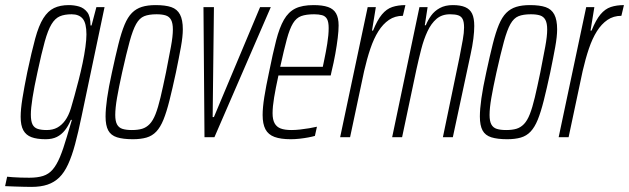

<svg xmlns="http://www.w3.org/2000/svg" viewBox="-68 -538 2467 753"><path d="M55 195Q40 195 24 194.5Q8 194 -10.5 193.5Q-29 193 -48 192L-40 155Q-31 156 -17 157Q-3 158 13.5 158.5Q30 159 47 159Q79 159 101 152Q123 145 138.5 127Q154 109 167 78Q180 47 194 -1Q197 -13 203.5 -33Q210 -53 214 -68H210Q200 -44 186.5 -27Q173 -10 155 -1Q137 8 111 8Q77 8 55.5 0Q34 -8 23.5 -27Q13 -46 13 -80Q13 -109 20 -152.5Q27 -196 39 -255Q56 -335 70 -386.5Q84 -438 102 -466.5Q120 -495 144 -506.5Q168 -518 202 -518Q223 -518 242 -512.5Q261 -507 274 -490.5Q287 -474 287 -438H291L310 -510H342L252 -82Q239 -19 226.5 27.5Q214 74 199 106.5Q184 139 164.5 158Q145 177 118.5 186Q92 195 55 195ZM115 -28Q139 -28 156.5 -37.5Q174 -47 187.5 -65.5Q201 -84 210 -113Q216 -133 224 -162Q232 -191 240.5 -224Q249 -257 256 -290.5Q263 -324 267 -353.5Q271 -383 271 -403Q271 -447 256.5 -464.5Q242 -482 213 -482Q185 -482 166.5 -474Q148 -466 134 -443Q120 -420 107.5 -375Q95 -330 79 -255Q66 -196 59.5 -154.5Q53 -113 53 -89Q53 -63 59.5 -50Q66 -37 80 -32.5Q94 -28 115 -28Z M453 8Q415 8 391 0.5Q367 -7 356.5 -26.5Q346 -46 346 -81Q346 -110 352 -152.5Q358 -195 371 -254Q385 -319 396.5 -365Q408 -411 420.5 -441Q433 -471 449.5 -487.5Q466 -504 488.5 -511Q511 -518 542 -518Q581 -518 604 -510Q627 -502 638 -481Q649 -460 649 -423Q649 -395 641.5 -353.5Q634 -312 622 -254Q608 -189 596.5 -143.5Q585 -98 573 -68.5Q561 -39 545 -22Q529 -5 506.5 1.5Q484 8 453 8ZM449 -28Q473 -28 489.5 -33Q506 -38 519 -51.5Q532 -65 542 -90.5Q552 -116 561.5 -156Q571 -196 583 -254Q595 -315 602.5 -355.5Q610 -396 610 -422Q610 -447 603 -460Q596 -473 582 -477.5Q568 -482 546 -482Q516 -482 497.5 -474.5Q479 -467 466 -444Q453 -421 440.5 -375.5Q428 -330 411 -254Q398 -195 391 -154.5Q384 -114 384 -87Q384 -63 391 -50Q398 -37 412.5 -32.5Q427 -28 449 -28Z M734 0 730 -510H771L766 -79H771L952 -510H994L773 0Z M1072 8Q1033 8 1008.5 -1Q984 -10 973 -31Q962 -52 962 -87Q962 -116 968.5 -157Q975 -198 987 -254Q1002 -329 1015 -379.5Q1028 -430 1045.5 -460.5Q1063 -491 1090 -504.5Q1117 -518 1162 -518Q1197 -518 1218.5 -510.5Q1240 -503 1250 -485.5Q1260 -468 1260 -438Q1260 -418 1256.5 -389Q1253 -360 1247 -326.5Q1241 -293 1232 -256L1229 -242H1024Q1013 -192 1007 -155.5Q1001 -119 1001 -94Q1001 -69 1009 -54.5Q1017 -40 1033 -34Q1049 -28 1075 -28Q1090 -28 1108.5 -30Q1127 -32 1144.5 -35Q1162 -38 1175 -41L1167 -5Q1157 -2 1141 1Q1125 4 1107 6Q1089 8 1072 8ZM1031 -276H1198L1204 -305Q1210 -333 1215.5 -367Q1221 -401 1221 -428Q1221 -452 1214.5 -463.5Q1208 -475 1195 -478.5Q1182 -482 1164 -482Q1133 -482 1113.5 -475Q1094 -468 1081 -446.5Q1068 -425 1057 -384.5Q1046 -344 1031 -276Z M1266 0 1374 -510H1406L1391 -418H1395Q1412 -460 1430 -481.5Q1448 -503 1470.5 -510.5Q1493 -518 1522 -518L1512 -476Q1481 -476 1457.5 -460Q1434 -444 1416 -415.5Q1398 -387 1384.5 -347Q1371 -307 1360 -259L1305 0Z M1470 0 1577 -510H1609L1598 -439H1602Q1610 -459 1623 -477Q1636 -495 1657 -506.5Q1678 -518 1708 -518Q1738 -518 1756.5 -510Q1775 -502 1783.5 -484.5Q1792 -467 1792 -436Q1792 -415 1788.5 -386.5Q1785 -358 1777 -322L1708 0H1669L1734 -313Q1742 -354 1747 -382Q1752 -410 1752 -430Q1752 -452 1746.5 -463Q1741 -474 1729 -478Q1717 -482 1697 -482Q1665 -482 1644 -464Q1623 -446 1608.5 -415Q1594 -384 1584 -345Q1574 -306 1565 -265L1509 0Z M1921 8Q1883 8 1859 0.5Q1835 -7 1824.5 -26.5Q1814 -46 1814 -81Q1814 -110 1820 -152.5Q1826 -195 1839 -254Q1853 -319 1864.5 -365Q1876 -411 1888.5 -441Q1901 -471 1917.5 -487.5Q1934 -504 1956.5 -511Q1979 -518 2010 -518Q2049 -518 2072 -510Q2095 -502 2106 -481Q2117 -460 2117 -423Q2117 -395 2109.5 -353.5Q2102 -312 2090 -254Q2076 -189 2064.5 -143.5Q2053 -98 2041 -68.5Q2029 -39 2013 -22Q1997 -5 1974.5 1.5Q1952 8 1921 8ZM1917 -28Q1941 -28 1957.5 -33Q1974 -38 1987 -51.5Q2000 -65 2010 -90.5Q2020 -116 2029.5 -156Q2039 -196 2051 -254Q2063 -315 2070.5 -355.5Q2078 -396 2078 -422Q2078 -447 2071 -460Q2064 -473 2050 -477.5Q2036 -482 2014 -482Q1984 -482 1965.5 -474.5Q1947 -467 1934 -444Q1921 -421 1908.5 -375.5Q1896 -330 1879 -254Q1866 -195 1859 -154.5Q1852 -114 1852 -87Q1852 -63 1859 -50Q1866 -37 1880.5 -32.5Q1895 -28 1917 -28Z M2123 0 2231 -510H2263L2248 -418H2252Q2269 -460 2287 -481.5Q2305 -503 2327.5 -510.5Q2350 -518 2379 -518L2369 -476Q2338 -476 2314.5 -460Q2291 -444 2273 -415.5Q2255 -387 2241.5 -347Q2228 -307 2217 -259L2162 0Z"/></svg>

Font: Saira UltraCondensed ExtraLight
Style: Italic
Weight: 250
Width: 1
Italic angle: -12°
Designer: Hector Gatti with collaboration of the Omnibus-Type team
Foundry: Omnibus-Type
Version: Version 1.101